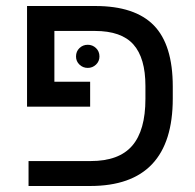

<svg xmlns="http://www.w3.org/2000/svg" viewBox="-20 -619 650 639"><path d="M464 -333Q464 -426 424 -471Q384 -516 296 -516H161V-347H280V-264H70V-599H297Q429 -599 492 -534.5Q555 -470 555 -331V-291Q555 0 280 0H75V-83H282Q376 -83 420 -134Q464 -185 464 -290ZM233 -431Q233 -448 244.5 -459Q256 -470 272 -470Q288 -470 299.5 -459Q311 -448 311 -431Q311 -415 299.5 -404Q288 -393 272 -393Q256 -393 244.5 -404Q233 -415 233 -431Z"/></svg>

Font: Libra Sans
Style: Regular
Weight: 400
Foundry: Context Ltd
Version: Version 1.000; ttfautohint (v1.3)